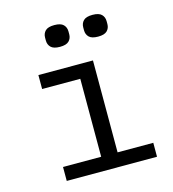

<svg xmlns="http://www.w3.org/2000/svg" viewBox="-108 -814 816 904"><g transform="rotate(-15 300.0 -362.0)"><path d="M106 -68H292V-448H106V-516H372V-68H546V0H106ZM182 -664V-678Q182 -698 195 -711Q208 -724 239 -724Q270 -724 283 -711Q296 -698 296 -678V-664Q296 -644 283 -631Q270 -618 239 -618Q208 -618 195 -631Q182 -644 182 -664ZM368 -664V-678Q368 -698 381 -711Q394 -724 425 -724Q456 -724 469 -711Q482 -698 482 -678V-664Q482 -644 469 -631Q456 -618 425 -618Q394 -618 381 -631Q368 -644 368 -664Z"/></g></svg>

Font: IBM Plaex Mono
Style: Regular
Weight: 400
Designer: Mike Abbink, Paul van der Laan, Pieter van Rosmalen
Foundry: Bold Monday
Version: Version 2.003